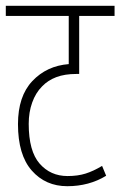

<svg xmlns="http://www.w3.org/2000/svg" viewBox="-20 -642 415 662"><path d="M375 -587H253V-387H243Q203 -387 174 -376Q145 -365 125 -344Q103 -322 91 -288.5Q79 -255 79 -215Q79 -121 116.5 -78Q154 -35 213 -35Q248 -35 275 -43.5Q302 -52 332 -70L346 -36Q287 0 212 0Q137 0 89.5 -54Q42 -108 42 -214Q42 -310 91.5 -362.5Q141 -415 217 -421V-587H0V-622H375Z"/></svg>

Font: Noto Sans Devanagari ExtraCondensed ExtraLight
Style: Regular
Weight: 200
Width: 2
Designer: Jelle Bosma - Monotype Design Team
Foundry: Monotype Imaging Inc.
Version: Version 2.004; ttfautohint (v1.8.4.7-5d5b)